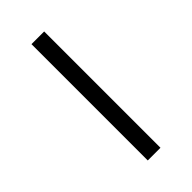

<svg xmlns="http://www.w3.org/2000/svg" viewBox="-269 -755 1034 1034"><g transform="rotate(-45 248.0 -238.0)"><path d="M199.7 204.6V-681.2H296.4V204.6Z"/></g></svg>

Font: Khula Bold
Style: Regular
Weight: 700
Designer: Erin McLaughlin, Steve Matteson
Version: Version 1.000;PS 1.0;hotconv 1.0.72;makeotf.lib2.5.5900